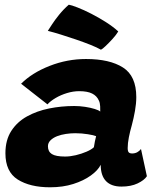

<svg xmlns="http://www.w3.org/2000/svg" viewBox="-20 -787 688 815"><path d="M192.5 8Q107.5 8 55.2 -25Q3 -58 3 -136.5Q3 -192.5 27.8 -231Q52.5 -269.5 94.5 -292.8Q136.5 -316 188.2 -326.5Q240 -337 295 -337Q318.5 -337 341.2 -333.5Q364 -330 381.8 -324.5Q399.5 -319 405.5 -313.5Q406 -320.5 405.2 -335.8Q404.5 -351 399.5 -360.5Q391 -380 371 -390Q351 -400 316 -400Q291 -400 264.5 -392Q238 -384 216 -371Q194 -358 181.5 -344L69.5 -431.5Q116 -478 190.5 -507.2Q265 -536.5 345 -536.5Q445.5 -536.5 502 -500.5Q558.5 -464.5 558.5 -375Q558.5 -347.5 553 -316.5Q547.5 -285.5 539.5 -255.5Q532 -229.5 527 -204.2Q522 -179 522 -158.5Q522 -144.5 526.8 -140Q531.5 -135.5 540 -135.5Q552.5 -135.5 562 -140.5Q571.5 -145.5 578.5 -154.5L603.5 -39Q592.5 -22 564.2 -8.5Q536 5 495.5 5Q452.5 5 430 -18.2Q407.5 -41.5 407.5 -87.5Q396 -64 365.5 -42Q335 -20 291 -6Q247 8 192.5 8ZM256.5 -122.5Q277.5 -122.5 301.8 -128.2Q326 -134 347 -143Q368 -152 378.5 -162Q380 -173 382.8 -186.8Q385.5 -200.5 388 -209Q379 -213 353 -217.2Q327 -221.5 299 -221.5Q280 -221.5 259.8 -218.5Q239.5 -215.5 222.2 -208.8Q205 -202 194.2 -191.2Q183.5 -180.5 183.5 -166Q183.5 -143.5 200.2 -133Q217 -122.5 256.5 -122.5ZM272 -767Q283 -765.5 309.2 -755.2Q335.5 -745 367.8 -728.5Q400 -712 430.5 -692.5Q461 -673 482 -653.5Q473 -638.5 457.5 -621.5Q442 -604.5 428.2 -591.5Q414.5 -578.5 408.5 -576Q392 -585.5 363.8 -596.8Q335.5 -608 302.8 -619.2Q270 -630.5 238.5 -640.2Q207 -650 183 -656Q187 -662 199.5 -681.5Q212 -701 231 -724.5Q250 -748 272 -767Z"/></svg>

Font: Grandstander Thin ExtraBold
Style: Italic
Weight: 800
Italic angle: -15°
Version: Version 1.200